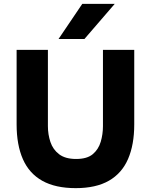

<svg xmlns="http://www.w3.org/2000/svg" viewBox="-20 -966 781 994"><path d="M372 8Q267 8 199 -30Q131 -68 98.5 -142Q66 -216 66 -322V-708H228V-313Q228 -270 241 -231Q254 -192 286 -167.5Q318 -143 374 -143Q431 -143 460.5 -168Q490 -193 501.5 -232Q513 -271 513 -313V-708H675V-322Q675 -217 643 -143Q611 -69 544 -30.5Q477 8 372 8ZM283 -764 406 -946H574L417 -764Z"/></svg>

Font: Onest ExtraBold
Style: Regular
Weight: 800
Designer: Dmitri Voloshin, Andrey Kudryavtsev
Foundry: Dmitri Voloshin, Andrey Kudryavtsev
Version: Version 1.000;gftools[0.9.33]